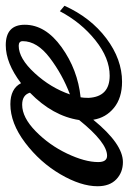

<svg xmlns="http://www.w3.org/2000/svg" viewBox="64 -490 447 667"><g transform="rotate(-90 287.5 -156.5)"><path d="M535 -294Q535 -222 457 -166Q379 -110 283 -100Q281 -90 281 -72Q285 1 358 1Q419 1 481 -48.5Q543 -98 582 -172L601 -156Q560 -65 487.5 -10.5Q415 44 337 44Q281 44 246.5 16Q212 -12 205 -56Q121 47 58 47Q22 47 -2 24Q-26 1 -26 -41Q-26 -99 15.5 -170Q57 -241 125 -292.5Q193 -344 259 -344Q313 -344 332 -307Q402 -360 464 -360Q535 -360 535 -294ZM80 -8Q126 -8 204 -105Q218 -197 299 -276Q291 -303 257 -303Q213 -303 165 -256Q117 -209 87.5 -147Q58 -85 58 -39Q58 -8 80 -8ZM462 -315Q418 -315 367 -259.5Q316 -204 293 -137Q362 -163 420 -207Q478 -251 478 -301Q478 -315 462 -315Z"/></g></svg>

Font: Dancing Script
Style: Bold
Weight: 700
Designer: Pablo Impallari
Foundry: Pablo Impallari. www.impallari.com Igino Marini. www.ikern.com
Version: Version 1.002